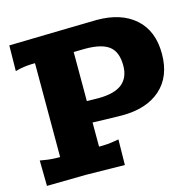

<svg xmlns="http://www.w3.org/2000/svg" viewBox="-106 -840 972 952"><g transform="rotate(-15 380.0 -364.5)"><path d="M319.8 -606V-354Q329.1 -354 348.6 -353.5Q368.2 -353 377.9 -353Q461.4 -353 500.7 -384.5Q540 -416 540 -478Q540 -546.9 502.2 -576.9Q464.4 -606.9 378.9 -606.9Q368.7 -606.9 349.1 -606.4Q329.6 -606 319.8 -606ZM20 -720.2 329.1 -727.1Q331.1 -727.1 400.1 -728.5Q469.2 -730 471.2 -730Q596.7 -730 668.5 -666Q740.2 -602.1 740.2 -484.9Q740.2 -367.7 668.5 -304Q596.7 -240.2 471.2 -240.2Q441.9 -240.2 388.9 -241.9Q335.9 -243.7 319.8 -244.1V-120.1Q366.7 -120.1 397.9 -126L421.9 -129.9L419.9 1L220.2 -2L20 1L18.1 -129.9L42 -126Q73.2 -120.1 120.1 -120.1V-602.1Q80.1 -602.1 43.9 -595.2L18.1 -588.9Z"/></g></svg>

Font: Zantroke
Style: Regular
Weight: 500
Foundry: gluk
Version: Version 0.36